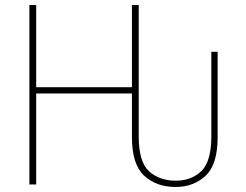

<svg xmlns="http://www.w3.org/2000/svg" viewBox="-20 -734 978 764"><path d="M97 0H124V-362H505V-188Q505 -80 553.5 -35Q602 10 679 10Q750 10 798 -34.5Q846 -79 846 -188V-528H821V-192Q821 -92 781.5 -53.5Q742 -15 679 -15Q615 -15 573.5 -52Q532 -89 532 -192V-714H505V-387H124V-714H97Z"/></svg>

Font: Noto Sans Display Thin
Style: Regular
Weight: 250
Designer: Monotype Design Team
Foundry: Monotype Imaging Inc.
Version: Version 1.900